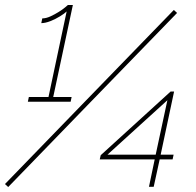

<svg xmlns="http://www.w3.org/2000/svg" viewBox="-55 -751 787 772"><path d="M233 -361 229 -342H57L61 -361H140L213 -705Q205 -697 186.5 -685.5Q168 -674 147.5 -666Q127 -658 111 -658L115 -677Q130 -677 147.5 -685Q165 -693 181 -703Q197 -713 207 -721.5Q217 -730 218 -731H238L159 -361ZM-35 -11 283 -339 644 -711 657 -699 294 -325 -22 1ZM544 0 567 -110H346L350 -127L631 -383H645L591 -129H643L639 -110H587L563 0ZM377 -129H571L618 -348Z"/></svg>

Font: Raleway Thin Thin
Style: Italic
Weight: 250
Italic angle: -12°
Version: Version 4.026